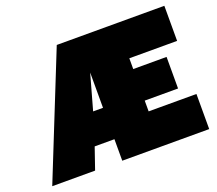

<svg xmlns="http://www.w3.org/2000/svg" viewBox="-117 -861 1155 1023"><g transform="rotate(-20 460.0 -349.5)"><path d="M295 -699H905V-500H634V-439H823V-260H634V-199H905V0H412V-122H300L258 0H15ZM412 -300V-500L356 -300Z"/></g></svg>

Font: Prompt Black
Style: Regular
Weight: 900
Designer: Katatrad Team
Foundry: CadsonDemak
Version: Version 1.001